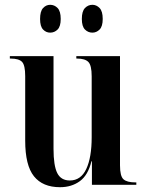

<svg xmlns="http://www.w3.org/2000/svg" viewBox="-20 -770 610 800"><path d="M230 10Q158 10 121.5 -35.5Q85 -81 85 -184V-453Q85 -498 72 -512Q59 -526 24 -526H21V-536H203V-150Q203 -80 218.5 -49Q234 -18 271 -18Q317 -18 339.5 -66Q362 -114 362 -198V-452Q362 -498 348 -512Q334 -526 301 -526H298V-536H480V-81Q480 -36 494.5 -23Q509 -10 544 -10H548V0H363V-98H361Q347 -40 312.5 -15Q278 10 230 10ZM365 -634Q347 -634 334 -647Q321 -660 321 -691Q321 -723 334 -736.5Q347 -750 365 -750Q382 -750 395 -736.5Q408 -723 408 -691Q408 -660 395 -647Q382 -634 365 -634ZM189 -634Q172 -634 159.5 -647Q147 -660 147 -691Q147 -723 159.5 -736.5Q172 -750 189 -750Q207 -750 220 -736.5Q233 -723 233 -691Q233 -660 220 -647Q207 -634 189 -634Z"/></svg>

Font: Noto Serif Display Condensed SemiBold
Style: Regular
Weight: 600
Width: 3
Designer: Monotype Design Team
Foundry: Monotype Imaging Inc.
Version: Version 2.009